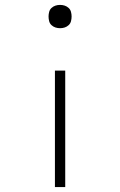

<svg xmlns="http://www.w3.org/2000/svg" viewBox="-20 -548 490 783"><path d="M225 -433Q215 -433 206 -436Q197 -439 190 -445.5Q183 -452 180.5 -461.5Q178 -471 178 -481Q178 -490 180.5 -499.5Q183 -509 190 -515.5Q197 -522 206 -525Q215 -528 225 -528Q235 -528 244 -525Q253 -522 260 -515.5Q267 -509 269.5 -499.5Q272 -490 272 -481Q272 -471 269.5 -461.5Q267 -452 260 -445.5Q253 -439 244 -436Q235 -433 225 -433ZM204 215V-260H246V215Z"/></svg>

Font: Iosevka Etoile Extralight
Style: Regular
Weight: 200
Designer: Belleve Invis
Foundry: Belleve Invis
Version: Version 22.1.2; ttfautohint (v1.8.4)